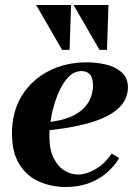

<svg xmlns="http://www.w3.org/2000/svg" viewBox="-20 -740 535 770"><path d="M243 10Q187 10 137.5 -11.5Q88 -33 58 -80.5Q28 -128 28 -205Q28 -292 67.5 -356Q107 -420 175 -455Q243 -490 328 -490Q368 -490 405.5 -481Q443 -472 468 -450Q493 -428 493 -390Q493 -354 472 -325Q451 -296 409.5 -274.5Q368 -253 305.5 -238.5Q243 -224 159 -216V-249Q221 -254 259.5 -270Q298 -286 318 -308Q338 -330 345.5 -353Q353 -376 353 -396Q353 -428 340.5 -441.5Q328 -455 308 -455Q276 -455 252 -428.5Q228 -402 211.5 -361Q195 -320 186.5 -275.5Q178 -231 178 -195Q178 -141 195 -106.5Q212 -72 238.5 -56Q265 -40 293 -40Q326 -40 363 -61.5Q400 -83 428 -124L458 -106Q437 -71 405 -44.5Q373 -18 332.5 -4Q292 10 243 10ZM125 -720H265L259 -540H229ZM275 -720H415L409 -540H379Z"/></svg>

Font: Brygada 1918
Style: Italic
Weight: 400
Italic angle: -8°
Designer: Mateusz Machalski | Borys Kosmynka | Przemek Hoffer
Foundry: NIEPODLEGLA 2018
Version: Version 3.006